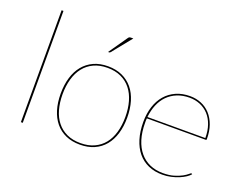

<svg xmlns="http://www.w3.org/2000/svg" viewBox="-112 -938 1474 1161"><g transform="rotate(20 625.0 -357.0)"><path d="M117 -720V0H105V-720Z M486 -498Q537.5 -498 577.5 -479.8Q617.5 -461.5 644.8 -428.5Q672 -395.5 686 -348.8Q700 -302 700 -245Q700 -188 686 -141.8Q672 -95.5 644.8 -62.5Q617.5 -29.5 577.5 -11.8Q537.5 6 486 6Q434 6 394.2 -11.8Q354.5 -29.5 327.2 -62.5Q300 -95.5 286 -141.8Q272 -188 272 -245Q272 -302 286 -348.8Q300 -395.5 327.2 -428.5Q354.5 -461.5 394.2 -479.8Q434 -498 486 -498ZM486 -4Q536 -4 574 -21.5Q612 -39 637.2 -70.5Q662.5 -102 675.2 -146.5Q688 -191 688 -245Q688 -299 675.2 -343.8Q662.5 -388.5 637.2 -420.5Q612 -452.5 574 -470.2Q536 -488 486 -488Q435.5 -488 397.8 -470.2Q360 -452.5 334.8 -420.5Q309.5 -388.5 296.8 -343.8Q284 -299 284 -245Q284 -191 296.8 -146.5Q309.5 -102 334.8 -70.5Q360 -39 397.8 -21.5Q435.5 -4 486 -4ZM571 -708 470 -583Q466.5 -579 462 -579H455L537 -697Q541.5 -704 545.5 -706Q549.5 -708 558 -708Z M1014 -498Q1052.5 -498 1086 -484.2Q1119.5 -470.5 1144.2 -443.5Q1169 -416.5 1183 -377.2Q1197 -338 1197 -287Q1197 -284.5 1195.2 -283.2Q1193.5 -282 1191 -282H813Q812 -275 812 -268.5Q812 -262 812 -255Q812 -194 826.5 -147.2Q841 -100.5 867.8 -68.8Q894.5 -37 932.2 -20.5Q970 -4 1016 -4Q1057.5 -4 1087.2 -13Q1117 -22 1136.8 -33Q1156.5 -44 1166.8 -53Q1177 -62 1180 -62Q1182 -62 1184 -60L1186 -58Q1177.5 -47.5 1160.8 -36.2Q1144 -25 1121.2 -15.5Q1098.5 -6 1071.5 0Q1044.5 6 1016 6Q965.5 6 925.5 -11.8Q885.5 -29.5 857.8 -63Q830 -96.5 815 -145Q800 -193.5 800 -255Q800 -309 814.5 -353.8Q829 -398.5 856.5 -430.5Q884 -462.5 923.8 -480.2Q963.5 -498 1014 -498ZM1014 -488Q970 -488 934.8 -473.8Q899.5 -459.5 874 -433.8Q848.5 -408 833.2 -371.5Q818 -335 813.5 -291H1186Q1186 -338.5 1173 -375.2Q1160 -412 1136.8 -437Q1113.5 -462 1082 -475Q1050.5 -488 1014 -488Z"/></g></svg>

Font: Lato Hairline
Style: Regular
Weight: 250
Designer: Lukasz Dziedzic
Foundry: Lukasz Dziedzic
Version: Version 1.104; Western+Polish opensource